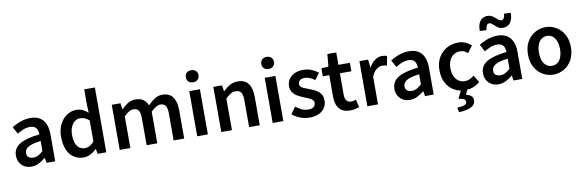

<svg xmlns="http://www.w3.org/2000/svg" viewBox="-65 -1443 7076 2325"><g transform="rotate(-10 3473.0 -280.5)"><path d="M217 14Q168 14 131.5 -7Q95 -28 74 -64.5Q53 -101 53 -149Q53 -239 131 -287.5Q209 -336 379 -355Q378 -385 368.5 -409.5Q359 -434 337.5 -448.5Q316 -463 279 -463Q237 -463 198 -447Q159 -431 122 -408L75 -496Q106 -515 141.5 -531.5Q177 -548 217.5 -558.5Q258 -569 302 -569Q372 -569 418 -541Q464 -513 487 -459.5Q510 -406 510 -329V0H403L393 -61H389Q352 -30 309 -8Q266 14 217 14ZM259 -90Q292 -90 320.5 -105.5Q349 -121 379 -149V-273Q304 -264 260 -248Q216 -232 197.5 -209.5Q179 -187 179 -159Q179 -122 201.5 -106Q224 -90 259 -90Z M859 14Q790 14 738.5 -20.5Q687 -55 659 -120.5Q631 -186 631 -277Q631 -368 664.5 -433Q698 -498 752 -533.5Q806 -569 867 -569Q914 -569 947 -552.5Q980 -536 1012 -508L1007 -597V-797H1138V0H1031L1021 -60H1017Q986 -29 945.5 -7.5Q905 14 859 14ZM892 -95Q924 -95 952 -109.5Q980 -124 1007 -157V-414Q979 -440 951 -450.5Q923 -461 894 -461Q860 -461 831 -439.5Q802 -418 784 -377.5Q766 -337 766 -279Q766 -219 781 -178Q796 -137 824.5 -116Q853 -95 892 -95Z M1303 0V-555H1410L1421 -479H1423Q1459 -516 1500 -542.5Q1541 -569 1594 -569Q1655 -569 1691.5 -543Q1728 -517 1747 -470Q1787 -512 1830 -540.5Q1873 -569 1926 -569Q2013 -569 2054.5 -511Q2096 -453 2096 -348V0H1966V-331Q1966 -400 1945.5 -428Q1925 -456 1881 -456Q1855 -456 1826.5 -439Q1798 -422 1765 -388V0H1634V-331Q1634 -400 1613.5 -428Q1593 -456 1549 -456Q1524 -456 1495 -439Q1466 -422 1434 -388V0Z M2256 0V-555H2387V0ZM2322 -652Q2286 -652 2265 -672.5Q2244 -693 2244 -727Q2244 -760 2265 -780.5Q2286 -801 2322 -801Q2356 -801 2378 -780.5Q2400 -760 2400 -727Q2400 -693 2378 -672.5Q2356 -652 2322 -652Z M2552 0V-555H2659L2670 -480H2672Q2709 -517 2753 -543Q2797 -569 2854 -569Q2943 -569 2984 -511Q3025 -453 3025 -348V0H2894V-331Q2894 -400 2873.5 -428Q2853 -456 2808 -456Q2772 -456 2744.5 -438.5Q2717 -421 2683 -388V0Z M3184 0V-555H3315V0ZM3250 -652Q3214 -652 3193 -672.5Q3172 -693 3172 -727Q3172 -760 3193 -780.5Q3214 -801 3250 -801Q3284 -801 3306 -780.5Q3328 -760 3328 -727Q3328 -693 3306 -672.5Q3284 -652 3250 -652Z M3635 14Q3578 14 3522 -8Q3466 -30 3425 -64L3485 -148Q3522 -119 3559 -102Q3596 -85 3638 -85Q3683 -85 3705 -104Q3727 -123 3727 -152Q3727 -175 3709.5 -190.5Q3692 -206 3664.5 -218Q3637 -230 3608 -241Q3572 -255 3537 -275Q3502 -295 3479 -326Q3456 -357 3456 -403Q3456 -451 3480.5 -488.5Q3505 -526 3550.5 -547.5Q3596 -569 3658 -569Q3716 -569 3762.5 -549Q3809 -529 3842 -502L3782 -422Q3753 -443 3723 -456.5Q3693 -470 3661 -470Q3619 -470 3599 -452.5Q3579 -435 3579 -409Q3579 -387 3594.5 -373Q3610 -359 3636 -348.5Q3662 -338 3692 -327Q3721 -316 3749 -303Q3777 -290 3800 -271Q3823 -252 3836.5 -225Q3850 -198 3850 -159Q3850 -111 3825.5 -71.5Q3801 -32 3753 -9Q3705 14 3635 14Z M4135 14Q4071 14 4032.5 -11.5Q3994 -37 3976.5 -82.5Q3959 -128 3959 -188V-451H3880V-549L3967 -555L3981 -707H4090V-555H4231V-451H4090V-187Q4090 -139 4109.5 -114.5Q4129 -90 4169 -90Q4183 -90 4198.5 -94Q4214 -98 4226 -103L4248 -7Q4226 0 4197.5 7Q4169 14 4135 14Z M4348 0V-555H4455L4466 -456H4468Q4498 -510 4540 -539.5Q4582 -569 4626 -569Q4648 -569 4662.5 -566Q4677 -563 4689 -557L4667 -444Q4652 -448 4639.5 -450.5Q4627 -453 4609 -453Q4577 -453 4540.5 -427Q4504 -401 4479 -338V0Z M4871 14Q4822 14 4785.5 -7Q4749 -28 4728 -64.5Q4707 -101 4707 -149Q4707 -239 4785 -287.5Q4863 -336 5033 -355Q5032 -385 5022.5 -409.5Q5013 -434 4991.5 -448.5Q4970 -463 4933 -463Q4891 -463 4852 -447Q4813 -431 4776 -408L4729 -496Q4760 -515 4795.5 -531.5Q4831 -548 4871.5 -558.5Q4912 -569 4956 -569Q5026 -569 5072 -541Q5118 -513 5141 -459.5Q5164 -406 5164 -329V0H5057L5047 -61H5043Q5006 -30 4963 -8Q4920 14 4871 14ZM4913 -90Q4946 -90 4974.5 -105.5Q5003 -121 5033 -149V-273Q4958 -264 4914 -248Q4870 -232 4851.5 -209.5Q4833 -187 4833 -159Q4833 -122 4855.5 -106Q4878 -90 4913 -90Z M5551 14Q5475 14 5414.5 -20.5Q5354 -55 5318.5 -120.5Q5283 -186 5283 -277Q5283 -370 5322 -435Q5361 -500 5424.5 -534.5Q5488 -569 5562 -569Q5614 -569 5654 -551Q5694 -533 5724 -506L5661 -422Q5639 -441 5617 -451Q5595 -461 5569 -461Q5525 -461 5490.5 -438.5Q5456 -416 5437 -374.5Q5418 -333 5418 -277Q5418 -222 5437 -180.5Q5456 -139 5489 -116.5Q5522 -94 5564 -94Q5597 -94 5626 -107.5Q5655 -121 5679 -141L5732 -54Q5693 -20 5645.5 -3Q5598 14 5551 14ZM5429 264 5418 206Q5486 202 5511 190Q5536 178 5536 153Q5536 134 5518 122Q5500 110 5450 103L5502 -4H5582L5549 70Q5590 80 5611.5 98.5Q5633 117 5633 152Q5633 206 5580 232.5Q5527 259 5429 264Z M5960 14Q5911 14 5874.5 -7Q5838 -28 5817 -64.5Q5796 -101 5796 -149Q5796 -239 5874 -287.5Q5952 -336 6122 -355Q6121 -385 6111.5 -409.5Q6102 -434 6080.5 -448.5Q6059 -463 6022 -463Q5980 -463 5941 -447Q5902 -431 5865 -408L5818 -496Q5849 -515 5884.5 -531.5Q5920 -548 5960.5 -558.5Q6001 -569 6045 -569Q6115 -569 6161 -541Q6207 -513 6230 -459.5Q6253 -406 6253 -329V0H6146L6136 -61H6132Q6095 -30 6052 -8Q6009 14 5960 14ZM6002 -90Q6035 -90 6063.5 -105.5Q6092 -121 6122 -149V-273Q6047 -264 6003 -248Q5959 -232 5940.5 -209.5Q5922 -187 5922 -159Q5922 -122 5944.5 -106Q5967 -90 6002 -90ZM6129 -650Q6100 -650 6079 -662.5Q6058 -675 6040.5 -691.5Q6023 -708 6007 -720.5Q5991 -733 5975 -733Q5954 -733 5943 -713.5Q5932 -694 5929 -657L5846 -662Q5847 -714 5861 -750.5Q5875 -787 5903 -806Q5931 -825 5972 -825Q6000 -825 6022 -812.5Q6044 -800 6061.5 -784Q6079 -768 6094.5 -755.5Q6110 -743 6127 -743Q6148 -743 6158.5 -762Q6169 -781 6172 -817L6256 -813Q6254 -761 6240 -725Q6226 -689 6198 -669.5Q6170 -650 6129 -650Z M6636 14Q6567 14 6506.5 -20.5Q6446 -55 6409 -120.5Q6372 -186 6372 -277Q6372 -370 6409 -435Q6446 -500 6506.5 -534.5Q6567 -569 6636 -569Q6688 -569 6735.5 -549.5Q6783 -530 6820 -492.5Q6857 -455 6878.5 -401Q6900 -347 6900 -277Q6900 -186 6863 -120.5Q6826 -55 6765.5 -20.5Q6705 14 6636 14ZM6636 -94Q6677 -94 6706 -116.5Q6735 -139 6750.5 -180.5Q6766 -222 6766 -277Q6766 -333 6750.5 -374.5Q6735 -416 6706 -438.5Q6677 -461 6636 -461Q6596 -461 6567 -438.5Q6538 -416 6522.5 -374.5Q6507 -333 6507 -277Q6507 -222 6522.5 -180.5Q6538 -139 6567 -116.5Q6596 -94 6636 -94Z"/></g></svg>

Font: Noto Sans HK SemiBold
Style: Regular
Weight: 600
Version: Version 2.004-H2;hotconv 1.0.118;makeotfexe 2.5.65603